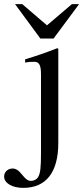

<svg xmlns="http://www.w3.org/2000/svg" viewBox="-90 -694 404 932"><path d="M294 -674H259L138 -571L18 -674H-17L106 -507H170ZM193 -457 188 -460C129 -437 91 -424 32 -406V-390L37 -391C53 -394 67 -394 77 -394C100 -394 109 -377 109 -334V45C109 121 106 146 95 166C89 176 75 184 61 184C46 184 36 177 19 156C1 133 -13 124 -29 124C-52 124 -70 141 -70 163C-70 195 -31 218 23 218C134 218 193 142 193 0Z"/></svg>

Font: XITS Math
Style: Regular
Weight: 400
Designer: MicroPress Inc., with final additions and corrections provided by Coen Hoffman, Elsevier (retired)
Version: Version 1.108